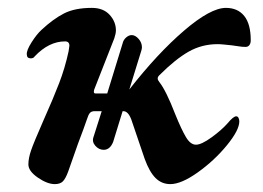

<svg xmlns="http://www.w3.org/2000/svg" viewBox="-20 -453 668 487"><path d="M616 -351Q616 -343 612.5 -338.5Q609 -334 603 -334Q594 -334 585.5 -335.5Q577 -337 568 -338Q558 -339 548.5 -340Q539 -341 532 -341Q492 -341 458.5 -322Q425 -303 384 -262Q380 -258 380 -254Q380 -250 384 -245Q401 -224 425 -162Q440 -125 451.5 -105.5Q463 -86 477 -86Q491 -86 516.5 -104.5Q542 -123 557 -140Q572 -158 579 -158Q583 -158 585 -154Q587 -150 587 -145Q587 -123 555.5 -84.5Q524 -46 482 -16Q440 14 412 14Q390 14 374.5 -1.5Q359 -17 347 -50L313 -150Q305 -171 293 -171H291L267 -93Q259 -73 243 -73Q231 -73 222 -83Q213 -93 217 -105L238 -171H220Q212 -171 208 -166.5Q204 -162 200 -149Q194 -131 178 -89L153 -18Q146 1 139 7.5Q132 14 119 14Q100 14 76 -2.5Q52 -19 52 -36Q52 -52 59 -72Q65 -90 90 -147Q115 -203 130 -242Q145 -281 154 -323L156 -337Q156 -348 145 -348Q104 -348 68 -310Q65 -305 58 -305Q48 -305 48 -315Q47 -325 60 -345.5Q73 -366 85 -377Q115 -405 142.5 -419Q170 -433 213 -433Q242 -433 258 -415.5Q274 -398 274 -376Q274 -368 270 -356L219 -226Q216 -216 222 -216H252L291 -343Q293 -352 300 -358Q307 -364 314 -364Q323 -364 331.5 -354.5Q340 -345 340 -333Q340 -329 338 -323L308 -226Q379 -317 446.5 -375Q514 -433 553 -433Q583 -433 599.5 -412.5Q616 -392 616 -351Z"/></svg>

Font: EB Garamond
Style: Bold Italic
Weight: 700
Italic angle: -17.2°
Designer: Georg Duffner and Octavio Pardo
Foundry: Georg Duffner
Version: Version 1.000